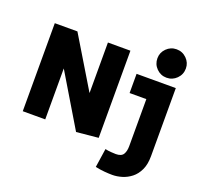

<svg xmlns="http://www.w3.org/2000/svg" viewBox="-155 -915 1339 1285"><g transform="rotate(20 514.5 -273.0)"><path d="M446.3 8.8 145.5 -493.2 223.6 -496.1V0H63.5V-627H224.6L520.5 -136.7L441.9 -133.8V-627H602.1V-6.3ZM772.5 195.8Q748 195.8 715.8 193.1Q683.6 190.4 650.4 183.1L670.4 48.8Q689 53.2 711.9 54.9Q734.9 56.6 746.1 56.6Q785.6 56.6 799.3 34.7Q813 12.7 813 -23.9V-358.9H693.8V-495.6H973.1V-10.7Q973.1 47.9 954.3 87.6Q935.5 127.4 905.3 151.1Q875 174.8 839.8 185.3Q804.7 195.8 772.5 195.8ZM890.1 -539.6Q848.6 -539.6 818.8 -569.3Q789.1 -599.1 789.1 -641.6Q789.1 -682.6 818.8 -712.2Q848.6 -741.7 890.1 -741.7Q932.1 -741.7 961.9 -712.2Q991.7 -682.6 991.7 -641.6Q991.7 -599.1 961.9 -569.3Q932.1 -539.6 890.1 -539.6Z"/></g></svg>

Font: Anaheim ExtraBold
Style: Regular
Weight: 800
Version: Version 2.001